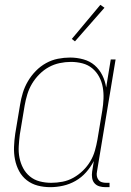

<svg xmlns="http://www.w3.org/2000/svg" viewBox="-20 -766 540 794"><path d="M188 8Q161 8 136 1.5Q111 -5 91 -20.5Q71 -36 59 -58.5Q47 -81 42 -106.5Q37 -132 38 -159Q39 -186 43 -213L63 -333Q67 -358 74.5 -382.5Q82 -407 95.5 -430Q109 -453 128 -472.5Q147 -492 170.5 -505Q194 -518 219.5 -523Q245 -528 270 -528Q298 -528 325 -520.5Q352 -513 371.5 -496Q391 -479 403 -455Q415 -431 419 -404L438 -520H458L381 -56Q379 -47 380.5 -38Q382 -29 387.5 -22Q393 -15 401.5 -12.5Q410 -10 419 -10H433V8H416Q403 8 391 4.5Q379 1 371 -8Q363 -17 361 -30Q359 -43 361 -56L368 -100Q355 -75 336 -53.5Q317 -32 292.5 -18Q268 -4 241 2Q214 8 188 8ZM192 -10Q215 -10 238.5 -14.5Q262 -19 283.5 -31Q305 -43 323 -60.5Q341 -78 353.5 -99Q366 -120 372.5 -143Q379 -166 383 -189L403 -309Q407 -333 408 -357.5Q409 -382 405 -405Q401 -428 390 -448.5Q379 -469 361.5 -483.5Q344 -498 321 -504Q298 -510 273 -510Q250 -510 226.5 -505Q203 -500 182 -488.5Q161 -477 143 -459Q125 -441 112.5 -420Q100 -399 93 -376Q86 -353 82 -330L62 -210Q59 -186 57.5 -161.5Q56 -137 60.5 -114Q65 -91 75.5 -71Q86 -51 103.5 -36.5Q121 -22 144 -16Q167 -10 192 -10ZM290 -595 277 -605 395 -746 412 -734Z"/></svg>

Font: Iosevka Thin
Style: Italic
Weight: 100
Italic angle: -9°
Monospace: yes
Designer: Belleve Invis
Foundry: Belleve Invis
Version: Version 32.5.0; ttfautohint (v1.8.4)